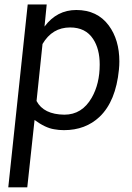

<svg xmlns="http://www.w3.org/2000/svg" viewBox="-20 -720 583 849"><path d="M262.7 -144.5Q240.2 -144.5 219.7 -148.4Q180.7 -154.3 132.8 -189.5L100.6 108.4H16.6L102.5 -700.2H186.5L176.8 -602.5Q231.4 -675.8 317.4 -675.8Q410.2 -675.8 460.9 -607.4Q507.8 -543.9 507.8 -448.2Q507.8 -430.7 505.9 -412.1Q492.2 -272.5 420.9 -204.1Q358.4 -144.5 262.7 -144.5ZM290 -598.6Q210.9 -598.6 168 -525.4L141.6 -273.4Q172.9 -213.9 264.6 -212.9Q342.8 -212.9 385.7 -288.1Q420.9 -349.6 420.9 -434.6Q420.9 -503.9 391.6 -547.9Q358.4 -598.6 290 -598.6Z"/></svg>

Font: Puritan
Style: Italic
Weight: 400
Version: 2.0a